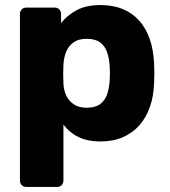

<svg xmlns="http://www.w3.org/2000/svg" viewBox="-20 -550 671 760"><path d="M84 190Q73.4 190 66.1 182.8Q58.9 175.5 58.9 164.9V-494.9Q58.9 -505.5 66.1 -512.8Q73.4 -520 84 -520H196.6Q207.2 -520 214.5 -512.8Q221.7 -505.5 221.7 -494.9V-458.5Q245.5 -489.4 283.5 -509.7Q321.5 -530 377.2 -530Q426.9 -530 465 -514.5Q503.1 -499 530.3 -469.1Q557.5 -439.1 572.6 -395.9Q587.7 -352.6 590 -296.7Q591 -277.4 591 -260Q591 -242.6 590 -222.6Q588.4 -169.3 573.2 -126.3Q558.1 -83.4 530.9 -53.1Q503.7 -22.9 465.3 -6.4Q426.9 10 377.2 10Q327.7 10 291.3 -7.4Q254.9 -24.8 231.1 -57.1V164.9Q231.1 175.5 223.9 182.8Q216.6 190 206 190ZM323.1 -123.6Q357.1 -123.6 376.1 -137.7Q395.1 -151.9 403.6 -175.7Q412 -199.6 414 -228.9Q416.3 -260 414 -291.1Q412 -320.4 403.6 -344.3Q395.1 -368.1 376.1 -382.3Q357.1 -396.4 323.1 -396.4Q290.5 -396.4 270.5 -381.9Q250.5 -367.4 241.5 -344.1Q232.5 -320.8 231.1 -294.1Q230.1 -274.8 230.1 -256.7Q230.1 -238.6 231.1 -218.6Q232.1 -193.6 242.1 -172.1Q252.1 -150.6 272 -137.1Q291.9 -123.6 323.1 -123.6Z"/></svg>

Font: Rubik Light
Style: Regular
Weight: 300
Designer: Hubert and Fischer
Foundry: Hubert and Fischer
Version: Version 2.300;gftools[0.9.30]